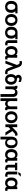

<svg xmlns="http://www.w3.org/2000/svg" viewBox="3703 -4471 985 8431"><g transform="rotate(90 4195.5 -255.5)"><path d="M566 -532V-435H470V-433Q505 -407 524 -361Q543 -315 543 -259Q543 -131 474 -59Q405 13 281 13Q158 13 89 -59Q20 -131 20 -259Q20 -388 89 -460Q158 -532 281 -532ZM281 -84Q344 -84 379.5 -130.5Q415 -177 415 -259Q415 -342 379.5 -388.5Q344 -435 281 -435Q218 -435 183 -388.5Q148 -342 148 -259Q148 -176 183 -130Q218 -84 281 -84Z M1119 -259Q1119 -178 1086.5 -116.5Q1054 -55 994.5 -21Q935 13 857 13Q780 13 720.5 -21Q661 -55 628.5 -116.5Q596 -178 596 -259Q596 -340 628.5 -402Q661 -464 720.5 -498Q780 -532 857 -532Q935 -532 994.5 -498Q1054 -464 1086.5 -402Q1119 -340 1119 -259ZM857 -84Q918 -84 954.5 -132Q991 -180 991 -259Q991 -339 954.5 -387Q918 -435 857 -435Q798 -435 761 -386.5Q724 -338 724 -259Q724 -180 761 -132Q798 -84 857 -84Z M1700 -532V-435H1604V-433Q1639 -407 1658 -361Q1677 -315 1677 -259Q1677 -131 1608 -59Q1539 13 1415 13Q1292 13 1223 -59Q1154 -131 1154 -259Q1154 -388 1223 -460Q1292 -532 1415 -532ZM1415 -84Q1478 -84 1513.5 -130.5Q1549 -177 1549 -259Q1549 -342 1513.5 -388.5Q1478 -435 1415 -435Q1352 -435 1317 -388.5Q1282 -342 1282 -259Q1282 -176 1317 -130Q1352 -84 1415 -84Z M1745 -520H1868V-141Q1868 -116 1881 -102Q1894 -88 1916 -88Q1947 -88 1970 -101V1Q1946 12 1912 12Q1833 12 1789 -26Q1745 -64 1745 -131Z M2005 -261Q2005 -389 2068.5 -460.5Q2132 -532 2244 -532Q2293 -532 2332.5 -513.5Q2372 -495 2394 -462H2396L2391 -520H2514V-135Q2514 -113 2522.5 -100Q2531 -87 2545 -87Q2575 -87 2591 -98V2Q2561 13 2517 13Q2474 13 2448 -9Q2422 -31 2417 -70H2415Q2393 -31 2349.5 -9Q2306 13 2250 13Q2135 13 2070 -59.5Q2005 -132 2005 -261ZM2263 -90Q2324 -90 2357.5 -135Q2391 -180 2391 -261Q2391 -342 2357 -387.5Q2323 -433 2263 -433Q2202 -433 2167.5 -387.5Q2133 -342 2133 -261Q2133 -180 2167.5 -135Q2202 -90 2263 -90Z M2645 0 2831 -504 2811 -561Q2800 -592 2777.5 -608.5Q2755 -625 2726 -625Q2680 -625 2662 -616V-720Q2686 -728 2718 -728Q2771 -728 2809 -716Q2847 -704 2877 -671.5Q2907 -639 2929 -579L3085 -154Q3096 -123 3118.5 -106.5Q3141 -90 3170 -90Q3216 -90 3234 -99V5Q3210 13 3178 13Q3125 13 3087 1Q3049 -11 3019 -43.5Q2989 -76 2967 -136L2894 -336H2892L2769 0Z M3699 -246Q3699 -169 3670 -110.5Q3641 -52 3588 -19.5Q3535 13 3466 13Q3397 13 3344.5 -19.5Q3292 -52 3263 -110.5Q3234 -169 3234 -246Q3234 -315 3258 -369Q3282 -423 3325 -455Q3296 -476 3280 -507Q3264 -538 3264 -574Q3264 -614 3286 -646Q3308 -678 3346 -696Q3384 -714 3432 -714Q3508 -714 3582 -670V-572Q3551 -592 3519.5 -602Q3488 -612 3461 -612Q3429 -612 3409.5 -599Q3390 -586 3390 -563Q3390 -539 3412.5 -522Q3435 -505 3466 -505Q3535 -505 3588 -472.5Q3641 -440 3670 -381.5Q3699 -323 3699 -246ZM3466 -89Q3515 -89 3545.5 -132Q3576 -175 3576 -246Q3576 -317 3545.5 -360Q3515 -403 3466 -403Q3417 -403 3387 -359.5Q3357 -316 3357 -246Q3357 -176 3387 -132.5Q3417 -89 3466 -89Z M3774 0V-396Q3774 -415 3767.5 -425Q3761 -435 3749 -435V-523Q3766 -529 3792 -529Q3836 -529 3867.5 -510.5Q3899 -492 3893 -455L3891 -441H3893Q3910 -484 3951.5 -508Q3993 -532 4048 -532Q4136 -532 4185.5 -479.5Q4235 -427 4235 -333V217H4112V-308Q4112 -366 4085 -398Q4058 -430 4010 -430Q3957 -430 3927 -387Q3897 -344 3897 -268V0Z M4295 -520H4418V-217Q4418 -159 4448 -126Q4478 -93 4531 -93Q4587 -93 4619 -126Q4651 -159 4651 -218V-520H4774V-117Q4774 -102 4780.5 -93.5Q4787 -85 4798 -85Q4810 -85 4816 -88V10Q4804 13 4759 13Q4720 13 4696 -5Q4672 -23 4667 -55H4665Q4642 -23 4609 -5Q4576 13 4539 13Q4498 13 4464 -4Q4430 -21 4415 -50H4413L4418 7V217H4295Z M5389 -259Q5389 -178 5356.5 -116.5Q5324 -55 5264.5 -21Q5205 13 5127 13Q5050 13 4990.5 -21Q4931 -55 4898.5 -116.5Q4866 -178 4866 -259Q4866 -340 4898.5 -402Q4931 -464 4990.5 -498Q5050 -532 5127 -532Q5205 -532 5264.5 -498Q5324 -464 5356.5 -402Q5389 -340 5389 -259ZM5127 -84Q5188 -84 5224.5 -132Q5261 -180 5261 -259Q5261 -339 5224.5 -387Q5188 -435 5127 -435Q5068 -435 5031 -386.5Q4994 -338 4994 -259Q4994 -180 5031 -132Q5068 -84 5127 -84Z M5562 -520V-299H5564L5649 -384L5678 -413Q5724 -460 5750.5 -482.5Q5777 -505 5808.5 -518.5Q5840 -532 5882 -532Q5911 -532 5935 -524V-420Q5919 -428 5894 -428Q5869 -428 5847 -412Q5825 -396 5790 -361L5736 -307L5930 0H5795L5653 -223L5562 -131V0H5439V-520Z M6489 -259Q6489 -131 6426.5 -59.5Q6364 12 6252 12Q6203 12 6163 -6.5Q6123 -25 6101 -58H6099L6104 15V216H5981V-259Q5981 -388 6050 -460.5Q6119 -533 6241 -533Q6358 -533 6423.5 -460.5Q6489 -388 6489 -259ZM6237 -75Q6295 -75 6328 -124Q6361 -173 6361 -259Q6361 -347 6327 -396Q6293 -445 6232 -445Q6174 -445 6141.5 -396Q6109 -347 6109 -259Q6109 -173 6143 -124Q6177 -75 6237 -75Z M6529 -261Q6529 -389 6592.5 -460.5Q6656 -532 6768 -532Q6817 -532 6856.5 -513.5Q6896 -495 6918 -462H6920L6915 -520H7038V-135Q7038 -113 7046.5 -100Q7055 -87 7069 -87Q7099 -87 7115 -98V2Q7085 13 7041 13Q6998 13 6972 -9Q6946 -31 6941 -70H6939Q6917 -31 6873.5 -9Q6830 13 6774 13Q6659 13 6594 -59.5Q6529 -132 6529 -261ZM6787 -90Q6848 -90 6881.5 -135Q6915 -180 6915 -261Q6915 -342 6881 -387.5Q6847 -433 6787 -433Q6726 -433 6691.5 -387.5Q6657 -342 6657 -261Q6657 -180 6691.5 -135Q6726 -90 6787 -90Z M7213 -424H7130V-523L7213 -518L7336 -520H7455V-424H7336V-141Q7336 -116 7349 -102Q7362 -88 7384 -88Q7415 -88 7438 -101V1Q7414 12 7380 12Q7301 12 7257 -26Q7213 -64 7213 -131Z M7515 -520H7638V-141Q7638 -116 7651 -102Q7664 -88 7686 -88Q7717 -88 7740 -101V1Q7716 12 7682 12Q7603 12 7559 -26Q7515 -64 7515 -131ZM7604 -676H7734L7632 -567H7535Z M7775 -261Q7775 -389 7838.5 -460.5Q7902 -532 8014 -532Q8063 -532 8102.5 -513.5Q8142 -495 8164 -462H8166L8161 -520H8284V-135Q8284 -113 8292.5 -100Q8301 -87 8315 -87Q8345 -87 8361 -98V2Q8331 13 8287 13Q8244 13 8218 -9Q8192 -31 8187 -70H8185Q8163 -31 8119.5 -9Q8076 13 8020 13Q7905 13 7840 -59.5Q7775 -132 7775 -261ZM8033 -90Q8094 -90 8127.5 -135Q8161 -180 8161 -261Q8161 -342 8127 -387.5Q8093 -433 8033 -433Q7972 -433 7937.5 -387.5Q7903 -342 7903 -261Q7903 -180 7937.5 -135Q7972 -90 8033 -90Z"/></g></svg>

Font: Non Bureau Medium
Style: Regular
Weight: 500
Designer: Jona Saucedo
Foundry: Non Foundry
Version: Version 1.000; ttfautohint (v1.8.4)